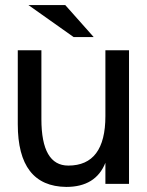

<svg xmlns="http://www.w3.org/2000/svg" viewBox="-20 -721 578 756"><path d="M349 -575 237 -701H92L270 -575ZM143 -523H50V-232Q50 13 241 15Q357 15 395 -80V3H488V-523H395V-264Q395 -69 249 -69Q143 -69 143 -252Z"/></svg>

Font: Sawarabi Gothic
Style: Regular
Weight: 400
Designer: mshio (mshio@users.sourceforge.jp)
Version: Version 20141215